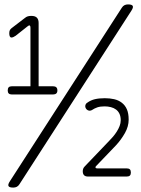

<svg xmlns="http://www.w3.org/2000/svg" viewBox="-20 -800 640 870"><path d="M40 50Q22 50 18.5 43Q15 36 25 21L532 -765Q537 -773 544 -776.5Q551 -780 560 -780Q578 -780 581.5 -773Q585 -766 575 -751L68 35Q63 43 56 46.5Q49 50 40 50ZM379 0Q367 0 361 -6Q355 -12 355 -24Q355 -30 357 -35.5Q359 -41 364 -46L474 -161Q483 -170 492 -180.5Q501 -191 509 -203.5Q517 -216 522 -229Q527 -242 527 -255Q527 -272 521.5 -284Q516 -296 506 -303.5Q496 -311 482.5 -314.5Q469 -318 454 -318Q434 -318 421 -313.5Q408 -309 396 -301Q388 -297 380.5 -299.5Q373 -302 369 -309Q365 -316 367 -323.5Q369 -331 376 -335Q391 -346 410 -350.5Q429 -355 455 -355Q478 -355 497.5 -350.5Q517 -346 532 -334.5Q547 -323 555 -304.5Q563 -286 563 -258Q563 -227 546 -197Q529 -167 506 -142L414 -46Q412 -43 413 -40Q414 -37 421 -37H554Q564 -37 568.5 -32.5Q573 -28 573 -18Q573 -9 568.5 -4.5Q564 0 554 0ZM33 -372Q24 -372 19.5 -376.5Q15 -381 15 -390Q15 -400 19.5 -404.5Q24 -409 33 -409H118V-674Q118 -680 116.5 -682.5Q115 -685 112 -685Q111 -685 109 -683.5Q107 -682 104 -680L51 -638Q45 -634 40.5 -632Q36 -630 32 -630Q27 -630 24.5 -635Q22 -640 22 -649Q22 -658 24.5 -663Q27 -668 32 -672L92 -718Q99 -724 106 -726Q113 -728 122 -728Q139 -728 147 -720Q155 -712 155 -696V-409H221Q230 -409 235 -404.5Q240 -400 240 -390Q240 -381 235 -376.5Q230 -372 221 -372Z"/></svg>

Font: Maple Mono Thin
Style: Regular
Weight: 250
Monospace: yes
Designer: subframe7536
Version: Version 7.000